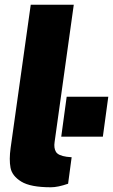

<svg xmlns="http://www.w3.org/2000/svg" viewBox="-20 -782 478 812"><path d="M25 -157 110 -762H292L211 -182Q207 -156 216.5 -140Q226 -124 262 -119L283 -117L268 -5Q225 10 195 10Q109 10 70 -14Q31 -38 24.5 -72.5Q18 -107 25 -157ZM415 -204H239L262 -373H438Z"/></svg>

Font: Morrison ExtraBold
Style: Regular
Weight: 800
Designer: Pablo Impallari, Rodrigo Fuenzalida (Modified by Dan O. Williams)
Version: Version 0.03;June 6, 2019;FontCreator 11.5.0.2425 64-bit; tt